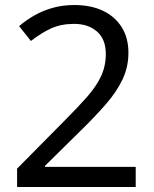

<svg xmlns="http://www.w3.org/2000/svg" viewBox="-20 -744 612 764"><path d="M520 0H48V-73L235 -262Q289 -316 326 -358Q363 -400 382 -440.5Q401 -481 401 -529Q401 -588 366 -618.5Q331 -649 275 -649Q223 -649 183.5 -631Q144 -613 103 -581L56 -640Q84 -664 117.5 -683Q151 -702 190.5 -713Q230 -724 275 -724Q342 -724 390 -701Q438 -678 464.5 -635.5Q491 -593 491 -534Q491 -478 468 -429Q445 -380 404 -332.5Q363 -285 308 -231L159 -84V-80H520Z"/></svg>

Font: Noto Sans Tai Tham
Style: Regular
Weight: 400
Designer: Monotype Design Team 2013. Revised by David WIlliams 2020
Foundry: Monotype Imaging Inc.
Version: Version 2.002